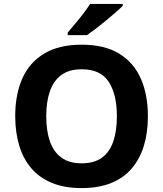

<svg xmlns="http://www.w3.org/2000/svg" viewBox="-20 -954 836 984"><path d="M738 -358Q738 -275 717.5 -207.5Q697 -140 655.5 -91Q614 -42 549.5 -16Q485 10 398 10Q311 10 246.5 -16.5Q182 -43 140.5 -91.5Q99 -140 78.5 -208Q58 -276 58 -359Q58 -470 94.5 -552Q131 -634 206.5 -679.5Q282 -725 399 -725Q515 -725 590 -679.5Q665 -634 701.5 -551.5Q738 -469 738 -358ZM217 -358Q217 -283 236 -229Q255 -175 295 -146Q335 -117 398 -117Q463 -117 502.5 -146Q542 -175 560.5 -229Q579 -283 579 -358Q579 -471 537 -535Q495 -599 399 -599Q335 -599 295 -570Q255 -541 236 -487Q217 -433 217 -358ZM609 -924Q595 -910 572 -890Q549 -870 522.5 -848Q496 -826 470.5 -806.5Q445 -787 426 -774H327V-787Q343 -806 364.5 -831.5Q386 -857 407 -884.5Q428 -912 442 -934H609Z"/></svg>

Font: Noto Sans Tamil
Style: Regular
Weight: 400
Designer: Jelle Bosma - Monotype Design Team
Foundry: Monotype Imaging Inc.
Version: Version 2.003